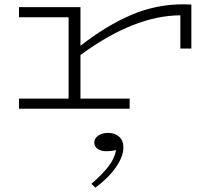

<svg xmlns="http://www.w3.org/2000/svg" viewBox="-20 -504 1003 890"><path d="M867 -483V-279H816V-433Q602 -432 353 -249V-47H581V0H68V-47H298V-424H68V-471H353V-292Q474 -386 589 -435Q704 -484 828 -484ZM422 366 404 348Q457 302 484.5 265Q512 228 518 192Q495 197 473 197Q448 197 432.5 186Q417 175 417 157Q417 138 435 125Q453 112 482 112Q513 112 532.5 130Q552 148 552 179Q552 221 517.5 271Q483 321 422 366Z"/></svg>

Font: BioRhyme Expanded Light
Style: Regular
Weight: 300
Width: 7
Designer: Aoife Mooney
Foundry: Aoife Mooney Type
Version: Version 1.000